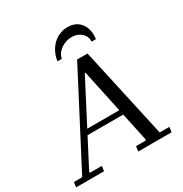

<svg xmlns="http://www.w3.org/2000/svg" viewBox="-214 -1018 1111 1167"><g transform="rotate(-30 341.5 -435.0)"><path d="M179 0H-17L-12 -35H46L377 -670H450L590 -35H658L653 0H419L424 -35H490L495 -40L381 -575H376L98 -40L103 -35H184ZM182 -275H508L503 -240H177ZM298 -720H268Q274 -763 295.5 -797Q317 -831 350.5 -850.5Q384 -870 424 -870Q465 -870 492.5 -850.5Q520 -831 532 -797Q544 -763 538 -720H508Q509 -746 496.5 -765Q484 -784 462.5 -794.5Q441 -805 415 -805Q376 -805 341.5 -782Q307 -759 298 -720Z"/></g></svg>

Font: Brygada 1918
Style: Italic
Weight: 400
Italic angle: -8°
Designer: Mateusz Machalski | Borys Kosmynka | Przemek Hoffer
Foundry: NIEPODLEGLA 2018
Version: Version 3.006